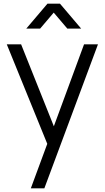

<svg xmlns="http://www.w3.org/2000/svg" viewBox="-20 -780 568 1040"><path d="M122.3 -625 237 -760H305L419.7 -625H344.7L271 -711.7L197.3 -625ZM147 240 251.7 -43.3 253 40.7 16.7 -540H94.3L288.3 -54.3H256.3L435.3 -540H510.7L220.3 240Z"/></svg>

Font: Manrope
Style: Regular
Weight: 400
Designer: Mikhail Sharanda
Foundry: Mikhail Sharanda
Version: Version 4.503